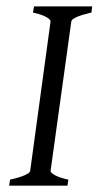

<svg xmlns="http://www.w3.org/2000/svg" viewBox="-20 -586 311 606"><path d="M271 -565.9 268.6 -546.4Q240.2 -540 223.1 -532.7Q206.1 -525.4 205.1 -518.6L139.6 -46.4Q139.2 -41 153.1 -33.2Q167 -25.4 195.8 -19L192.9 0H8.8L11.7 -19Q40.5 -25.4 57.4 -32.7Q74.2 -40 75.2 -46.4L139.6 -518.6Q140.1 -523.9 126.5 -532Q112.8 -540 84 -546.4L87.4 -565.9Z"/></svg>

Font: Dai Banna SIL Light
Style: Italic
Weight: 300
Italic angle: -11°
Designer: Victor Gaultney
Foundry: SIL International
Version: Version 4.000